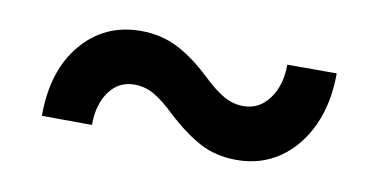

<svg xmlns="http://www.w3.org/2000/svg" viewBox="-37 -478 728 370"><g transform="rotate(10 327.5 -293.5)"><path d="M503.4 -385.3H600.1Q600.1 -327.1 579.6 -282.5Q559.1 -237.8 522.7 -212.6Q486.3 -187.5 439 -187.5Q398.9 -187.5 367.9 -203.6Q336.9 -219.7 300.8 -252.9Q279.3 -273.9 260.5 -285.2Q241.7 -296.4 220.2 -296.4Q189.5 -296.4 171.1 -271Q152.8 -245.6 152.8 -205.6L54.7 -206.1Q54.7 -294.9 99.4 -347.7Q144 -400.4 214.8 -400.4Q254.9 -400.4 287.6 -383.5Q320.3 -366.7 353.5 -335Q376 -313.5 394.5 -302.7Q413.1 -292 433.6 -292Q464.8 -292 484.1 -318.6Q503.4 -345.2 503.4 -385.3Z"/></g></svg>

Font: Vazirmatn RD UI FD SemiBold
Style: Regular
Weight: 600
Designer: Saber Rastikerdar
Foundry: Saber Rastikerdar
Version: Version 33.003